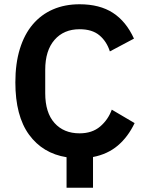

<svg xmlns="http://www.w3.org/2000/svg" viewBox="-20 -730 682 900"><path d="M292 7Q180 -11 116 -99Q52 -187 52 -344Q52 -432 73 -500.5Q94 -569 133.5 -615.5Q173 -662 228.5 -686Q284 -710 353 -710Q447 -710 509 -670Q571 -630 608 -549L495 -489Q480 -536 446 -564.5Q412 -593 353 -593Q279 -593 235.5 -543Q192 -493 192 -403V-293Q192 -202 235.5 -153.5Q279 -105 353 -105Q412 -105 449.5 -137Q487 -169 504 -216L611 -153Q580 -88 532 -47.5Q484 -7 416 6V150H292Z"/></svg>

Font: IBM Plex Sans SmBld
Style: Regular
Weight: 600
Designer: Mike Abbink, Paul van der Laan, Pieter van Rosmalen
Foundry: Bold Monday
Version: Version 3.005